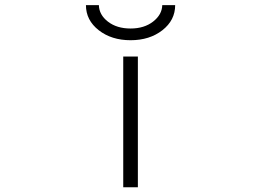

<svg xmlns="http://www.w3.org/2000/svg" viewBox="-20 -749 1040 769"><path d="M629.9 -728.5H681.6Q681.6 -668 630.4 -627.9Q579.1 -587.9 502.9 -587.9Q426.8 -587.9 375.5 -627.9Q324.2 -668 324.2 -728.5H376Q377 -689.5 412.6 -662.1Q448.2 -634.8 502.9 -634.8Q557.6 -634.8 593.3 -662.6Q628.9 -690.4 629.9 -728.5ZM473.6 1V-522.5H532.2V1Z"/></svg>

Font: GenEi Gothic M Light
Style: Regular
Weight: 300
Designer: o_tamon (Modified); [Source Han Sans]
Ryoko NISHIZUKA  (kana & ideographs); Paul D. Hunt (Latin, Greek & Cyrillic); Wenl
Version: Version 1.1a;Original Version 1.004